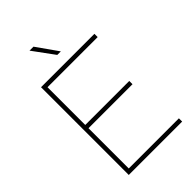

<svg xmlns="http://www.w3.org/2000/svg" viewBox="-265 -1003 1100 1100"><g transform="rotate(-45 284.5 -453.0)"><path d="M480.5 -352.5H124V-26.4H530.3V0H97.7V-710.9H530.3V-684.6H124V-378.9H480.5ZM323.2 -775.9H294.4L199.2 -905.8H231.4Z"/></g></svg>

Font: Roboto Thin
Style: Regular
Weight: 250
Designer: Google
Version: Version 2.134; 2016